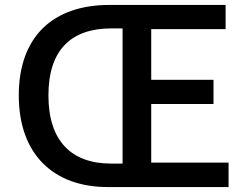

<svg xmlns="http://www.w3.org/2000/svg" viewBox="-20 -757 1002 777"><path d="M416 0H905V-99H592V-336H844V-434H592V-639H893V-737H422C198 -737 56 -612 56 -371C56 -131 198 0 416 0ZM430 -95C268 -95 176 -187 176 -371C176 -555 268 -642 430 -642H476V-95Z"/></svg>

Font: Noto Sans CJK SC Medium
Style: Regular
Weight: 500
Designer: Ryoko NISHIZUKA 西塚涼子 (kana, bopomofo & ideographs); Paul D. Hunt (Latin, Greek & Cyrillic); Sandoll Communications 산돌커뮤니
Foundry: Adobe
Version: Version 2.004;hotconv 1.0.118;makeotfexe 2.5.65603